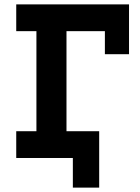

<svg xmlns="http://www.w3.org/2000/svg" viewBox="-20 -720 640 875"><path d="M283 -122H432V135H312V0H54V-122H146V-578H54V-700H568V-473H458V-578H283Z"/></svg>

Font: PT Mono
Style: Bold
Weight: 700
Monospace: yes
Designer: A.Korolkova, I.Chaeva
Foundry: ParaType Ltd
Version: Version 1.000 OFL